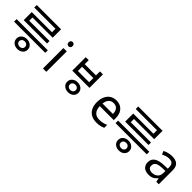

<svg xmlns="http://www.w3.org/2000/svg" viewBox="281 -2115 3561 3561"><g transform="rotate(45 2061.5 -334.5)"><path d="M412 82Q349 82 307 46.5Q265 11 265 -47Q265 -105 307 -140.5Q349 -176 412 -176Q474 -176 516.5 -140.5Q559 -105 559 -47Q559 11 516.5 46.5Q474 82 412 82ZM412 21Q445 21 466.5 2Q488 -17 488 -47Q488 -78 466.5 -97.5Q445 -117 412 -117Q379 -117 357 -97.5Q335 -78 335 -47Q335 -17 357 2Q379 21 412 21ZM830 -235H12V-302H830ZM731 -381H118V-593H648V-707H729V-531H199V-446H731ZM729 -685H91V-751H729Z M1093 -536V0H1005V-536ZM1050 -737Q1070 -737 1085.5 -723.5Q1101 -710 1101 -681Q1101 -653 1085.5 -639Q1070 -625 1050 -625Q1028 -625 1013 -639Q998 -653 998 -681Q998 -710 1013 -723.5Q1028 -737 1050 -737Z M1643 -274Q1706 -274 1748 -238.5Q1790 -203 1790 -145Q1790 -87 1748 -51.5Q1706 -16 1643 -16Q1581 -16 1538.5 -51.5Q1496 -87 1496 -144Q1496 -203 1538.5 -238.5Q1581 -274 1643 -274ZM1643 -213Q1610 -213 1588.5 -194Q1567 -175 1567 -144Q1567 -113 1588.5 -94Q1610 -75 1643 -75Q1677 -75 1698.5 -94Q1720 -113 1720 -144Q1720 -175 1698.5 -194Q1677 -213 1643 -213ZM1418 -709H1496V-604H1791V-709H1869V-356H1418ZM1496 -535V-425H1791V-535Z M2390 -546Q2459 -546 2508.5 -516Q2558 -486 2584.5 -431.5Q2611 -377 2611 -304V-251H2244Q2246 -160 2290.5 -112.5Q2335 -65 2415 -65Q2466 -65 2505.5 -74.5Q2545 -84 2587 -102V-25Q2546 -7 2506 1.5Q2466 10 2411 10Q2335 10 2276.5 -21Q2218 -52 2185.5 -113.5Q2153 -175 2153 -264Q2153 -352 2182.5 -415Q2212 -478 2265.5 -512Q2319 -546 2390 -546ZM2389 -474Q2326 -474 2289.5 -433.5Q2253 -393 2246 -321H2519Q2519 -367 2505 -401Q2491 -435 2462.5 -454.5Q2434 -474 2389 -474Z M3074 82Q3011 82 2969 46.5Q2927 11 2927 -47Q2927 -105 2969 -140.5Q3011 -176 3074 -176Q3136 -176 3178.5 -140.5Q3221 -105 3221 -47Q3221 11 3178.5 46.5Q3136 82 3074 82ZM3074 21Q3107 21 3128.5 2Q3150 -17 3150 -47Q3150 -78 3128.5 -97.5Q3107 -117 3074 -117Q3041 -117 3019 -97.5Q2997 -78 2997 -47Q2997 -17 3019 2Q3041 21 3074 21ZM3492 -235H2674V-302H3492ZM3393 -381H2780V-593H3310V-707H3391V-531H2861V-446H3393ZM3391 -685H2753V-751H3391Z M3850 -545Q3948 -545 3995 -502Q4042 -459 4042 -365V0H3978L3961 -76H3957Q3934 -47 3909.5 -27.5Q3885 -8 3853.5 1Q3822 10 3777 10Q3729 10 3690.5 -7Q3652 -24 3630 -59.5Q3608 -95 3608 -149Q3608 -229 3671 -272.5Q3734 -316 3865 -320L3956 -323V-355Q3956 -422 3927 -448Q3898 -474 3845 -474Q3803 -474 3765 -461.5Q3727 -449 3694 -433L3667 -499Q3702 -518 3750 -531.5Q3798 -545 3850 -545ZM3876 -259Q3776 -255 3737.5 -227Q3699 -199 3699 -148Q3699 -103 3726.5 -82Q3754 -61 3797 -61Q3865 -61 3910 -98.5Q3955 -136 3955 -214V-262Z"/></g></svg>

Font: lkorean15
Style: Book
Weight: 400
Designer: Jelle Bosma - Monotype Design Team
Foundry: Monotype Imaging Inc.
Version: Version 2.003